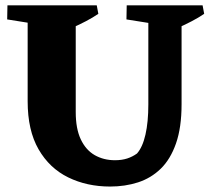

<svg xmlns="http://www.w3.org/2000/svg" viewBox="-20 -682 795 722"><path d="M394 19.5Q306.8 19.5 236.4 -15Q166 -49.5 125 -120.6Q84 -191.8 84 -301V-662H264.8V-261Q264.8 -198 283.8 -157.9Q302.8 -117.8 336.2 -98.6Q369.8 -79.5 412.2 -79.5Q438.2 -79.5 458.5 -86.1Q478.8 -92.8 495.2 -104.8Q516.2 -128.5 527 -175.8Q537.8 -223 537.8 -289.5V-662H662.8V-290Q662.8 -202.8 641.9 -142.9Q621 -83 584.4 -47.5Q547.8 -12 499 3.8Q450.2 19.5 394 19.5ZM145 -587 7 -609 8 -662H148ZM250.8 -577 249.8 -662H343.8L349.8 -630Q328.5 -615.5 303.6 -602.5Q278.8 -589.5 250.8 -577ZM593.5 -587 455.5 -609 456.5 -662H596.5ZM648.8 -577 647.8 -662H741.8L747.8 -630Q726.5 -615.5 701.6 -602.5Q676.8 -589.5 648.8 -577Z"/></svg>

Font: Eczar
Style: Regular
Weight: 400
Designer: Vaibhav Singh
Foundry: Rosetta Type Foundry
Version: Version 2.000